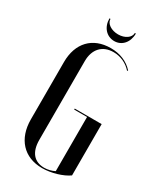

<svg xmlns="http://www.w3.org/2000/svg" viewBox="-211 -912 836 995"><g transform="rotate(30 206.5 -414.5)"><path d="M287 -838C287 -810 255 -788 215 -788C174 -788 141 -810 141 -838H135C135 -786 168 -748 215 -748C260 -748 293 -785 293 -838ZM44 -524V-181C44 -65 111 9 220 9C274 9 338 -10 374 -36V-343H213V-337H290V-13C273 -4 250 2 229 2C168 2 135 -38 135 -111V-582C135 -653 175 -697 242 -697C284 -697 323 -679 350 -648L354 -652C321 -689 274 -708 219 -708C110 -708 44 -637 44 -524Z"/></g></svg>

Font: Moniqa SemBd Display
Style: Regular
Weight: 600
Designer: Rajesh Rajput
Foundry: Rajesh Rajput
Version: Version 1.000